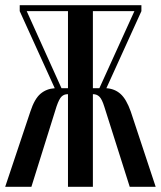

<svg xmlns="http://www.w3.org/2000/svg" viewBox="-24 -720 620 740"><path d="M386 -380Q418 -378 440.5 -358Q463 -338 480 -290L576 0H476L378 -309Q369 -338 359 -347.5Q349 -357 335 -357H334V0H238V-357H237Q223 -357 213.5 -348Q204 -339 194 -310L97 0H-4L93 -290Q109 -339 132 -358.5Q155 -378 187 -380L52 -677V-700H521V-677ZM238 -380V-677H79L213 -380ZM359 -380 494 -677H334V-380Z"/></svg>

Font: Moniqa Narrow Heading
Style: Bold
Weight: 700
Width: 4
Designer: Rajesh Rajput
Foundry: Rajesh Rajput
Version: Version 1.000